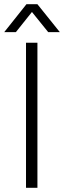

<svg xmlns="http://www.w3.org/2000/svg" viewBox="-25 -888 303 908"><path d="M98 0V-686H152V0ZM-5 -736 100 -868H152L258 -736H203L111 -850H141L50 -736Z"/></svg>

Font: Archivo SemiBold Thin
Style: Regular
Weight: 250
Version: Version 2.001